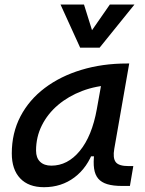

<svg xmlns="http://www.w3.org/2000/svg" viewBox="-20 -796 626 827"><path d="M169.4 10.3Q103 10.3 66.9 -27.8Q30.8 -65.9 30.8 -135.3Q30.8 -223.1 68.1 -294.7Q105.5 -366.2 172.9 -417Q240.2 -467.8 330.6 -495.1Q420.9 -522.5 526.9 -522.5H536.6L472.2 -154.8Q465.3 -115.7 478.3 -98.1Q491.2 -80.6 534.2 -80.6H554.2L539.6 4.9H504.9Q467.3 4.9 442.1 -2.7Q417 -10.3 403.1 -26.6Q389.2 -43 385.3 -69.8Q381.3 -96.7 386.2 -135.3L414.6 -122.6H357.9L383.8 -150.9Q356.9 -74.2 300.8 -32Q244.6 10.3 169.4 10.3ZM201.2 -82.5Q271.5 -82.5 323.7 -146Q376 -209.5 397 -325.7L422.4 -467.3L461.9 -429.7Q393.6 -426.8 334.2 -404.3Q274.9 -381.8 230.2 -344Q185.5 -306.2 160.4 -256.1Q135.3 -206.1 135.3 -147.5Q135.3 -116.2 152.6 -99.4Q169.9 -82.5 201.2 -82.5ZM325.2 -590.8 240.7 -776.4H341.8L379.4 -656.2H369.6L453.1 -776.4H559.1L409.2 -590.8Z"/></svg>

Font: Cascadia Code PL
Style: Italic
Weight: 400
Italic angle: -10°
Monospace: yes
Designer: Aaron Bell
Foundry: Saja Typeworks
Version: Version 2404.023